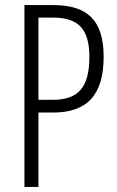

<svg xmlns="http://www.w3.org/2000/svg" viewBox="-20 -785 459 754"><path d="M189 -765H76V-51H131V-343H188C323 -343 387 -413 387 -562C387 -706 323 -765 189 -765ZM187 -716C285 -716 331 -674 331 -562C331 -441 287 -393 187 -393H131V-716Z"/></svg>

Font: Noto Sans Tamil UI ExtraCondensed Light
Style: Regular
Weight: 300
Width: 2
Designer: Jelle Bosma - Monotype Design Team
Foundry: Monotype Imaging Inc.
Version: Version 2.004